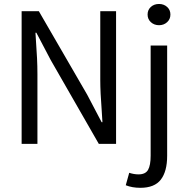

<svg xmlns="http://www.w3.org/2000/svg" viewBox="-20 -711 928 949"><path d="M171.9 -655.8 411.1 -242.7 482.4 -106.9H486.3L482.9 -161.6Q475.6 -255.9 475.6 -315.4V-655.8H553.7V0H468.3L230.5 -414.6L159.7 -549.3H155.3L156.7 -525.9Q161.1 -460.4 163.1 -422.4Q165 -384.3 165 -344.2V0H86.9V-655.8ZM766.1 -691.4Q789.6 -691.4 805.9 -676.8Q822.3 -662.1 822.3 -639.2Q822.3 -616.2 805.9 -601.3Q789.6 -586.4 766.1 -586.4Q742.2 -586.4 725.8 -601.3Q709.5 -616.2 709.5 -639.2Q709.5 -662.1 725.6 -676.8Q741.7 -691.4 766.1 -691.4ZM806.2 -485.8V59.1Q806.2 136.2 774.9 176.8Q743.7 217.3 673.8 217.3Q633.3 217.3 601.6 204.6L618.7 143.1Q642.1 150.9 664.6 150.9Q699.2 150.9 711.9 128.4Q724.6 106 724.6 58.6V-485.8Z"/></svg>

Font: Varta
Style: Regular
Weight: 400
Designer: Joana Correia, Viktoriya Grabowska, Eben Sorkin
Foundry: Sorkin Type
Version: Version 1.003; ttfautohint (v1.3) -l 8 -r 24 -G 200 -x 12 -H